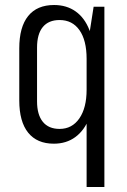

<svg xmlns="http://www.w3.org/2000/svg" viewBox="-20 -567 509 767"><path d="M195 7Q128 7 92.5 -37Q57 -81 57 -166V-374Q57 -459 92.5 -503Q128 -547 196 -547Q246 -547 282 -521.5Q318 -496 337 -447.5Q356 -399 356 -331V-212Q356 -145 336.5 -95.5Q317 -46 281 -19.5Q245 7 195 7ZM218 -52Q268 -52 297 -94Q326 -136 326 -209V-332Q326 -406 297.5 -446.5Q269 -487 218 -487Q174 -487 151 -459Q128 -431 128 -377V-162Q128 -109 151 -80.5Q174 -52 218 -52ZM397 -540V180H326V-361L354 -540Z"/></svg>

Font: Pathway Extreme Condensed Light
Style: Regular
Weight: 300
Width: 3
Version: Version 1.001;gftools[0.9.26]